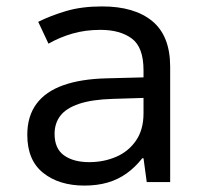

<svg xmlns="http://www.w3.org/2000/svg" viewBox="-20 -567 640 598"><path d="M243 11Q164 11 114.5 -28.5Q65 -68 65 -147Q65 -205 93.5 -243.5Q122 -282 177 -301.5Q232 -321 311 -323L427 -326V-348Q427 -420 390.5 -447Q354 -474 293 -474Q246 -474 206 -462.5Q166 -451 131 -431L99 -499Q137 -518 185.5 -532.5Q234 -547 298 -547Q399 -547 454.5 -501Q510 -455 510 -359V0H437L427 -74H423Q401 -46 374.5 -27Q348 -8 315.5 1.5Q283 11 243 11ZM258 -62Q303 -62 341.5 -78.5Q380 -95 403.5 -129Q427 -163 427 -214V-262L330 -259Q266 -257 226 -243.5Q186 -230 168 -206.5Q150 -183 150 -150Q150 -104 179.5 -83Q209 -62 258 -62Z"/></svg>

Font: Noto Sans Mono
Style: Regular
Weight: 400
Designer: Monotype Design Team
Foundry: Monotype Imaging Inc.
Version: Version 2.014